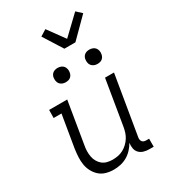

<svg xmlns="http://www.w3.org/2000/svg" viewBox="-233 -1086 1065 1205"><g transform="rotate(-30 300.0 -483.0)"><path d="M228 8Q199 8 172.5 0.5Q146 -7 126.5 -24Q107 -41 94 -65Q81 -89 76.5 -116Q72 -143 73.5 -171Q75 -199 79 -228L118 -462H61L62 -520H193L143 -218Q139 -198 138.5 -177.5Q138 -157 141.5 -137.5Q145 -118 154.5 -101Q164 -84 178.5 -72Q193 -60 212.5 -55Q232 -50 252 -50Q271 -50 290.5 -53.5Q310 -57 328 -66.5Q346 -76 361 -90Q376 -104 387 -121Q398 -138 404 -157Q410 -176 413 -194L467 -520H532L460 -89Q459 -81 460.5 -73.5Q462 -66 466.5 -60.5Q471 -55 478 -52.5Q485 -50 493 -50H515V8H483Q463 8 444 2.5Q425 -3 412 -16.5Q399 -30 395.5 -49.5Q392 -69 395 -89L396 -91Q383 -68 365 -48.5Q347 -29 324.5 -16Q302 -3 277 2.5Q252 8 228 8ZM470 -618Q457 -618 446 -622.5Q435 -627 427.5 -636Q420 -645 418 -657.5Q416 -670 418 -683Q419 -691 424 -699.5Q429 -708 436.5 -713Q444 -718 452.5 -720Q461 -722 469 -722Q482 -722 493.5 -717.5Q505 -713 512 -704Q519 -695 521.5 -682.5Q524 -670 521 -657Q520 -649 515 -640.5Q510 -632 503 -627Q496 -622 487 -620Q478 -618 470 -618ZM240 -618Q227 -618 216 -622.5Q205 -627 197.5 -636Q190 -645 188 -657.5Q186 -670 188 -683Q189 -691 194 -699.5Q199 -708 206.5 -713Q214 -718 222.5 -720Q231 -722 239 -722Q252 -722 263.5 -717.5Q275 -713 282 -704Q289 -695 291.5 -682.5Q294 -670 291 -657Q290 -649 285 -640.5Q280 -632 273 -627Q266 -622 257 -620Q248 -618 240 -618ZM337 -805 250 -943 295 -971 383 -850 513 -974 551 -939 417 -805Z"/></g></svg>

Font: Iosevka HT Light Extended
Style: Italic
Weight: 300
Width: 7
Italic angle: -9°
Monospace: yes
Designer: Belleve Invis
Foundry: Belleve Invis
Version: Version 32.3.0; ttfautohint (v1.8.4)